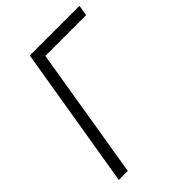

<svg xmlns="http://www.w3.org/2000/svg" viewBox="-214 -835 935 935"><g transform="rotate(-45 253.5 -367.5)"><path d="M43 0 165 -735H507L498 -680H217L105 0Z"/></g></svg>

Font: Iosevka SS04 Light Oblique
Style: Regular
Weight: 300
Italic angle: -9°
Monospace: yes
Designer: Belleve Invis
Foundry: Belleve Invis
Version: Version 19.0.0; ttfautohint (v1.8.4)